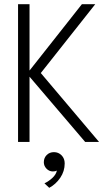

<svg xmlns="http://www.w3.org/2000/svg" viewBox="-20 -680 512 920"><path d="M175.5 -330 454.5 0H388L121.5 -312.5V0H66.5V-660H121.5V-342L372.5 -660H436.5ZM238.5 49Q260 49 275 64.2Q290 79.5 290 103Q290 140.5 268.8 171.8Q247.5 203 216 220L193 198.5Q213 189 230.8 172.8Q248.5 156.5 252.5 137.5Q244.5 141.5 233.5 141.5Q215.5 141.5 202.8 128.2Q190 115 190 97.5Q190 76.5 203.8 62.8Q217.5 49 238.5 49Z"/></svg>

Font: League Spartan Light
Style: Regular
Weight: 277
Foundry: The League of Moveable Type
Version: Version 2.002